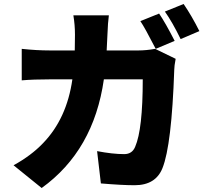

<svg xmlns="http://www.w3.org/2000/svg" viewBox="-20 -878 1040 963"><path d="M761 -633Q706 -740 684 -772L778 -810Q810 -763 856 -673ZM675 -625Q713 -625 758 -633L861 -583Q854 -546 854 -528Q841 -150 795 -35Q761 51 655 51Q592 51 486 42L467 -120Q545 -105 603 -105Q643 -105 658 -142Q696 -229 696 -480H501Q450 -123 189 65L48 -49Q137 -98 196 -160Q315 -283 343 -480H230Q147 -480 89 -475V-633Q163 -625 230 -625H355Q356 -651 356 -704Q356 -753 348 -801H526Q521 -764 519 -707Q517 -651 515 -625ZM901 -858Q942 -798 980 -722L886 -682Q844 -768 807 -820Z"/></svg>

Font: Source Han Sans CN Heavy
Style: Bold
Weight: 900
Designer: Ryoko NISHIZUKA (kana & ideographs); Paul D. Hunt (Latin, Greek & Cyrillic); Wenlong ZHANG (bopomofo); Sandoll Communica
Foundry: Adobe Systems Incorporated
Version: Version 1.000;PS 1;hotconv 1.0.78;makeotf.lib2.5.61930